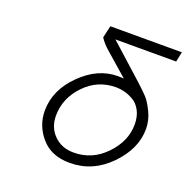

<svg xmlns="http://www.w3.org/2000/svg" viewBox="-113 -708 812 830"><g transform="rotate(20 293.0 -293.5)"><path d="M585.9 -600.6 576.2 -554.7H296.9L453.1 -414.1Q484.4 -385.7 501 -367.7Q517.6 -349.6 535.6 -312.5Q553.7 -275.4 553.7 -235.4Q553.7 -144.5 476.1 -64.9Q398.4 14.6 293 14.6Q208 14.6 161.6 -39.1Q115.2 -92.8 115.2 -161.1Q115.2 -255.9 192.4 -332.5Q269.5 -409.2 361.3 -409.2Q367.2 -409.2 377 -408.7Q386.7 -408.2 388.7 -408.2L287.1 -497.1Q260.7 -519.5 244.1 -544.9L256.8 -600.6ZM371.1 -361.3Q286.1 -361.3 227.1 -299.3Q168 -237.3 168 -157.2Q168 -103.5 203.1 -68.4Q238.3 -33.2 293.9 -33.2Q378.9 -33.2 439.9 -96.7Q501 -160.2 501 -237.3Q501 -274.4 486.8 -300.8Q472.7 -327.1 450.7 -339.4Q428.7 -351.6 409.2 -356.4Q389.6 -361.3 371.1 -361.3Z"/></g></svg>

Font: Thabit-Oblique
Style: Oblique
Weight: 500
Designer: Regenerated by Nadim Shaikli
Foundry: MAK Alagha
Version: 0.01